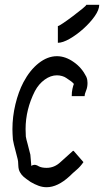

<svg xmlns="http://www.w3.org/2000/svg" viewBox="-20 -763 435 803"><path d="M175 20Q158 20 141.5 14Q125 8 108 -2Q89 -15 79.5 -23Q70 -31 64 -42Q57 -53 56.5 -72Q56 -91 54 -97Q50 -115 44 -136Q38 -157 34 -179Q33 -193 32.5 -203Q32 -213 32 -223Q32 -275 44.5 -327Q57 -379 78 -419Q105 -470 142 -499Q179 -528 218 -528Q254 -528 289 -503Q322 -480 341 -442Q344 -435 345 -428.5Q346 -422 346 -416Q346 -398 340 -384Q334 -370 334 -361H280Q280 -378 283 -391.5Q286 -405 289 -412Q285 -417 278 -422.5Q271 -428 257 -437Q250 -442 239.5 -445Q229 -448 218 -448Q192 -448 167 -430Q142 -412 126 -382Q87 -305 87 -223Q87 -216 87.5 -208Q88 -200 88 -192Q90 -180 95.5 -161Q101 -142 107 -116L111 -69Q114 -72 122 -73.5Q130 -75 143 -67Q155 -61 175 -61Q208 -61 234 -86Q257 -107 269 -117.5Q281 -128 285 -132H288L329 -85Q316 -66 300 -52.5Q284 -39 271 -26Q221 20 175 20ZM222 -584V-654Q226 -654 244.5 -666.5Q263 -679 285.5 -696Q308 -713 324.5 -726.5Q341 -740 341 -743H395Q395 -722 376 -695Q357 -668 328.5 -642.5Q300 -617 271 -600.5Q242 -584 222 -584Z"/></svg>

Font: Syne Tactile
Style: Regular
Weight: 400
Designer: Lucas Descroix
Foundry: Bonjour Monde
Version: Version 2.100; ttfautohint (v1.8.3)